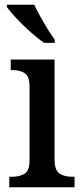

<svg xmlns="http://www.w3.org/2000/svg" viewBox="-20 -786 347 806"><path d="M19 0V-44H31Q62 -44 83 -56.5Q104 -69 104 -113V-423Q104 -466 83.5 -479Q63 -492 33 -492H25V-536H209V-117Q209 -71 230 -57.5Q251 -44 282 -44H293V0ZM165 -606Q139 -624 107 -652.5Q75 -681 48 -710Q21 -739 9 -756V-766H124Q134 -744 149 -717Q164 -690 180 -664Q196 -638 210 -619V-606Z"/></svg>

Font: Noto Serif Khmer SemiCondensed Medium
Style: Regular
Weight: 500
Width: 4
Designer: Danh Hong and the Monotype Design Team
Foundry: Monotype Imaging Inc.
Version: Version 2.004; ttfautohint (v1.8.4.7-5d5b)